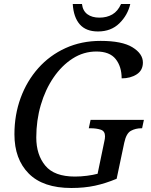

<svg xmlns="http://www.w3.org/2000/svg" viewBox="-20 -928 754 958"><path d="M336 10Q195 10 123.5 -62Q52 -134 52 -258Q52 -355 83 -439.5Q114 -524 171 -588Q228 -652 307 -688Q386 -724 482 -724Q589 -724 641 -692Q693 -660 693 -616Q693 -577 662 -557Q631 -537 587 -537Q587 -596 557 -633.5Q527 -671 461 -671Q397 -671 342.5 -636Q288 -601 247 -541Q206 -481 183.5 -404Q161 -327 161 -242Q161 -156 206 -101.5Q251 -47 354 -47Q383 -47 414 -51Q445 -55 467 -61L500 -220Q504 -236 504 -248Q504 -274 482.5 -281Q461 -288 432 -288H423L432 -330H698L689 -288H685Q657 -288 633.5 -275.5Q610 -263 600 -216L562 -36Q507 -13 454 -1.5Q401 10 336 10ZM469 -771Q409 -771 378 -806.5Q347 -842 343 -908H389Q393 -874 416 -857Q439 -840 476 -840Q513 -840 540.5 -856Q568 -872 584 -908H630Q617 -852 575.5 -811.5Q534 -771 469 -771Z"/></svg>

Font: NotoSerif-Italic
Style: Regular
Weight: 400
Italic angle: -12°
Designer: Monotype Design Team
Foundry: Monotype Imaging Inc.
Version: Version 2.007; ttfautohint (v1.8) -l 8 -r 50 -G 200 -x 14 -D